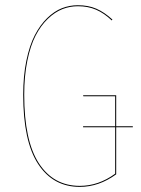

<svg xmlns="http://www.w3.org/2000/svg" viewBox="-20 -710 542 739"><path d="M491.2 -224.1V-220.2H427.2V-39.1Q360.8 9.3 287.1 9.3Q184.6 9.3 127 -78.4Q69.3 -166 69.3 -345.2Q69.3 -417.5 81.5 -476.6Q93.8 -535.6 114 -574.7Q134.3 -613.8 161.6 -640.4Q189 -667 218.5 -678.5Q248 -689.9 279.8 -689.9Q319.8 -689.9 350.8 -676.5Q381.8 -663.1 412.6 -634.8L410.2 -631.3Q380.9 -659.2 349.9 -672.6Q318.8 -686 279.8 -686Q248.5 -686 220 -674.8Q191.4 -663.6 164.3 -637.7Q137.2 -611.8 117.2 -573.2Q97.2 -534.7 85.2 -476.1Q73.2 -417.5 73.2 -345.2Q73.2 -168.5 129.6 -81.5Q186 5.4 287.1 5.4Q359.4 5.4 423.3 -41.5V-220.2H299.8V-224.1H423.3V-339.4H300.8L299.8 -343.3H427.2V-224.1Z"/></svg>

Font: Fira Sans Compressed Four
Style: Regular
Weight: 100
Width: 1
Designer: Carrois Corporate & Edenspiekermann AG
Foundry: Carrois Corporate GbR & Edenspiekermann AG
Version: Version 4.203;PS 004.203;hotconv 1.0.88;makeotf.lib2.5.64775